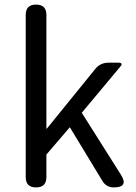

<svg xmlns="http://www.w3.org/2000/svg" viewBox="-20 -816 592 836"><path d="M137 0Q92 0 92 -45V-751Q92 -796 137 -796Q182 -796 182 -751V-256H184L395 -516Q417 -543 452 -543H467H496Q518 -543 504 -526L336 -325L506 -56Q542 0 475 0Q443 0 426 -28L284 -262L182 -143V-45Q182 0 137 0Z"/></svg>

Font: GenSenRounded JP R
Style: Regular
Weight: 400
Version: Version 1.501;PS 1;hotconv 16.6.51;makeotf.lib2.5.65220